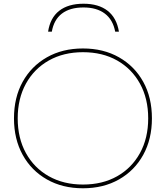

<svg xmlns="http://www.w3.org/2000/svg" viewBox="-20 -1000 890 1030"><path d="M428 -980Q509 -980 557.5 -942Q606 -904 618 -830H598Q586 -894 542.5 -927Q499 -960 428 -960Q355 -960 312 -927Q269 -894 258 -830H238Q249 -904 297.5 -942Q346 -980 428 -980ZM425 10Q315 10 231.5 -37.5Q148 -85 101.5 -169.5Q55 -254 55 -365Q55 -477 101.5 -561Q148 -645 231.5 -692.5Q315 -740 425 -740Q535 -740 618.5 -692.5Q702 -645 748.5 -561Q795 -477 795 -365Q795 -254 748.5 -169.5Q702 -85 618.5 -37.5Q535 10 425 10ZM425 -10Q530 -10 608.5 -54.5Q687 -99 731 -179Q775 -259 775 -365Q775 -471 731 -551Q687 -631 608.5 -675.5Q530 -720 425 -720Q321 -720 242 -675.5Q163 -631 119 -551Q75 -471 75 -365Q75 -259 119 -179Q163 -99 242 -54.5Q321 -10 425 -10Z"/></svg>

Font: M PLUS 1 Thin
Style: Regular
Weight: 100
Designer: Coji Morishita
Foundry: UNDERFOREST DESIGN
Version: Version 1.001